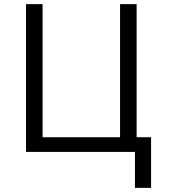

<svg xmlns="http://www.w3.org/2000/svg" viewBox="-20 -735 816 929"><path d="M633 174V0H106V-715H186V-71H561V-715H641V-71H711V174Z"/></svg>

Font: Wix Madefor Text
Style: Regular
Weight: 400
Designer: Dalton Maag Ltd
Foundry: Dalton Maag Ltd
Version: Version 3.100